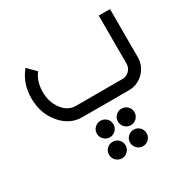

<svg xmlns="http://www.w3.org/2000/svg" viewBox="-169 -608 1070 1081"><g transform="rotate(-30 366.0 -68.0)"><path d="M546.9 0H244.1Q163.1 0 106 -68.6Q48.8 -137.2 48.8 -234.4Q48.8 -331.5 106 -400.4L157.7 -348.6Q122.1 -301.3 122.1 -234.4Q122.1 -167.5 157.7 -120.4Q193.4 -73.2 244.1 -73.2H546.9Q573.2 -73.2 591.8 -91.8Q610.4 -110.4 610.4 -136.7V-449.2H683.6V-136.7Q683.6 -80.1 643.6 -40Q603.5 0 546.9 0ZM322.3 312.5Q300.3 312.5 284.4 296.6Q268.6 280.8 268.6 258.8Q268.6 236.3 284.4 220.7Q300.3 205.1 322.3 205.1Q344.7 205.1 360.4 220.7Q376 236.3 376 258.8Q376 280.8 360.4 296.6Q344.7 312.5 322.3 312.5ZM322.3 175.8Q300.3 175.8 284.4 159.9Q268.6 144 268.6 122.1Q268.6 99.6 284.4 84Q300.3 68.4 322.3 68.4Q344.7 68.4 360.4 84Q376 99.6 376 122.1Q376 144 360.4 159.9Q344.7 175.8 322.3 175.8ZM459 312.5Q437 312.5 421.1 296.6Q405.3 280.8 405.3 258.8Q405.3 236.3 421.1 220.7Q437 205.1 459 205.1Q481.4 205.1 497.1 220.7Q512.7 236.3 512.7 258.8Q512.7 280.8 497.1 296.6Q481.4 312.5 459 312.5ZM459 175.8Q437 175.8 421.1 159.9Q405.3 144 405.3 122.1Q405.3 99.6 421.1 84Q437 68.4 459 68.4Q481.4 68.4 497.1 84Q512.7 99.6 512.7 122.1Q512.7 144 497.1 159.9Q481.4 175.8 459 175.8Z"/></g></svg>

Font: Catrinity
Style: Regular
Weight: 400
Designer: Alexander Lange
Foundry: High-Logic / Made with FontCreator
Version: Version 2.090;May 20, 2024;FontCreator 15.0.0.2974 64-bit